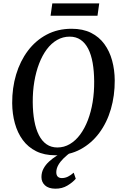

<svg xmlns="http://www.w3.org/2000/svg" viewBox="-20 -926 738 1158"><path d="M314 10.5Q247 10.5 198 -14Q149 -38.5 117.2 -81.8Q85.5 -125 69.8 -182Q54 -239 53.5 -304Q53 -395.5 77.2 -476.5Q101.5 -557.5 148.2 -619.8Q195 -682 261.5 -717.2Q328 -752.5 412 -752.5Q480 -752.5 529 -728Q578 -703.5 609.5 -660.2Q641 -617 656.2 -561Q671.5 -505 672 -441.5Q672.5 -350 648.8 -268.2Q625 -186.5 578.5 -124Q532 -61.5 465.5 -25.5Q399 10.5 314 10.5ZM326 -36.5Q366.5 -36.5 401.2 -57Q436 -77.5 463.2 -114.2Q490.5 -151 509.8 -201Q529 -251 538.8 -310.5Q548.5 -370 548 -435.5Q547.5 -497 538.8 -546.8Q530 -596.5 512 -631.8Q494 -667 466.2 -686Q438.5 -705 400 -705Q359.5 -705 324.5 -685Q289.5 -665 262.2 -628.5Q235 -592 216 -542.5Q197 -493 187 -433.8Q177 -374.5 177.5 -309.5Q178 -247 187.2 -196.8Q196.5 -146.5 214.8 -110.8Q233 -75 260.8 -55.8Q288.5 -36.5 326 -36.5ZM313 212Q272.5 211.5 251.2 191.8Q230 172 230 142Q230 114 242.5 90.8Q255 67.5 275.5 48.8Q296 30 320 14.5Q344 -1 366.5 -13.5L392 -25L411.5 -11Q385 8 364.2 28.2Q343.5 48.5 331.8 69.2Q320 90 319.5 112Q319.5 131 328.5 139.5Q337.5 148 353 148Q372 148 389.5 139.5Q407 131 424.5 115.5L437 152Q418.5 174 386.5 193.2Q354.5 212.5 313 212ZM295.5 -905.5H578.5L568 -831H285Z"/></svg>

Font: Merriweather 48pt Medium
Style: Italic
Weight: 500
Italic angle: -7.8°
Version: Version 2.101